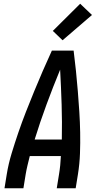

<svg xmlns="http://www.w3.org/2000/svg" viewBox="-20 -1005 540 1025"><path d="M4 0 16 -74Q25 -130 42 -186Q59 -242 78 -297.5Q97 -353 118.5 -408Q140 -463 162.5 -517.5Q185 -572 208.5 -626.5Q232 -681 257 -735H373Q380 -681 385.5 -626.5Q391 -572 395.5 -517.5Q400 -463 403.5 -408Q407 -353 408 -297.5Q409 -242 407 -186Q405 -130 396 -74L384 0H283L295 -74Q299 -98 301.5 -123Q304 -148 305 -172H139Q133 -148 127 -123Q121 -98 117 -74L105 0ZM165 -260H310Q312 -354 309 -447Q306 -540 301 -633Q263 -541 228.5 -447.5Q194 -354 165 -260ZM314 -790 262 -840 408 -985 471 -925Z"/></svg>

Font: Iosevka Term Curly SmBd Obl
Style: Regular
Weight: 600
Italic angle: -9°
Designer: Belleve Invis
Foundry: Belleve Invis
Version: Version 32.3.0